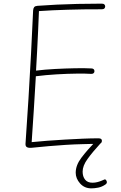

<svg xmlns="http://www.w3.org/2000/svg" viewBox="-20 -797 663 1055"><path d="M154 15Q144 16 136 14.5Q128 13 124 8.5Q120 4 120 -5Q129 -131 136.5 -255.5Q144 -380 150.5 -501.5Q157 -623 162 -740Q163 -752 168 -758Q173 -764 186 -765Q238 -769 291.5 -771.5Q345 -774 406 -775.5Q467 -777 539 -777Q549 -777 553.5 -772.5Q558 -768 558 -762Q558 -755 553.5 -750.5Q549 -746 539 -746Q486 -746 439.5 -745.5Q393 -745 351 -743.5Q309 -742 270.5 -740.5Q232 -739 194 -736Q192 -686 189.5 -629.5Q187 -573 184 -516.5Q181 -460 178 -409Q226 -415 283 -418Q340 -421 393.5 -422Q447 -423 482 -421Q490 -421 494.5 -417Q499 -413 499 -406Q499 -399 494.5 -395Q490 -391 482 -391Q453 -393 402 -392.5Q351 -392 291.5 -388.5Q232 -385 177 -378Q172 -289 166 -196.5Q160 -104 154 -16Q191 -20 238.5 -23.5Q286 -27 336.5 -30Q387 -33 435 -35Q483 -37 521 -37Q531 -37 535.5 -33.5Q540 -30 540 -23Q540 -15 534.5 -10.5Q529 -6 521 -6Q498 -6 477 -6Q456 -6 436 -5Q389 -4 342 -1Q295 2 248.5 6Q202 10 154 15ZM482 238Q444 238 420 211Q396 184 396 152Q396 111 427 70Q458 29 505 -20H528L533 -10Q488 39 461 76.5Q434 114 434 146Q434 173 447.5 190Q461 207 488 207Q502 207 515.5 203.5Q529 200 538 196Q549 191 554.5 189Q560 187 565 196Q569 203 566.5 208.5Q564 214 559 217Q540 230 519.5 234Q499 238 482 238Z"/></svg>

Font: Playpen Sans Thin
Style: Regular
Weight: 250
Designer: Laura Meseguer, Veronika Burian, José Scaglione
Foundry: TypeTogether
Version: Version 1.001